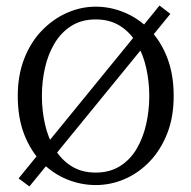

<svg xmlns="http://www.w3.org/2000/svg" viewBox="-20 -654 690 692"><path d="M594 -604 86 18 47 -11 555 -634ZM131 -308Q131 -256 142 -207Q153 -158 176.5 -118.5Q200 -79 237 -55.5Q274 -32 325 -32Q376 -32 413 -55.5Q450 -79 473 -118.5Q496 -158 507 -207Q518 -256 518 -308Q518 -360 507 -409Q496 -458 473 -497.5Q450 -537 413 -560.5Q376 -584 325 -584Q274 -584 237 -560.5Q200 -537 176.5 -497.5Q153 -458 142 -409Q131 -360 131 -308ZM325 -630Q378 -630 428.5 -609Q479 -588 519 -547.5Q559 -507 582.5 -446.5Q606 -386 606 -308Q606 -232 582.5 -172.5Q559 -113 519 -71.5Q479 -30 429 -8.5Q379 13 325 13Q272 13 221.5 -7.5Q171 -28 131 -68.5Q91 -109 67.5 -169Q44 -229 44 -308Q44 -383 67.5 -443Q91 -503 131.5 -544.5Q172 -586 222 -608Q272 -630 325 -630Z"/></svg>

Font: Lisu Bosa ExtraLight
Style: Regular
Weight: 200
Designer: David Morse, Annie Olsen, Victor Gaultney, Frank Grießhammer (Latin)
Foundry: SIL International
Version: Version 2.000